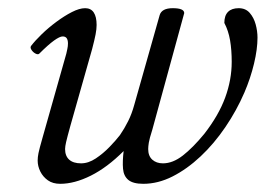

<svg xmlns="http://www.w3.org/2000/svg" viewBox="-20 -436 649 469"><path d="M127 13Q109 13 97 4.5Q85 -4 78.5 -17Q72 -30 72 -44Q72 -52 74 -62Q76 -72 84 -100L142 -305Q143 -310 144.5 -316.5Q146 -323 146 -330Q146 -338 143 -342.5Q140 -347 133 -347Q126 -347 112 -337Q98 -327 76 -305Q73 -302 67 -305Q61 -308 57 -314Q53 -320 56 -324Q66 -337 82 -352.5Q98 -368 117.5 -382.5Q137 -397 155.5 -406.5Q174 -416 188 -416Q202 -416 209 -405.5Q216 -395 216 -375Q216 -365 213.5 -352Q211 -339 205 -316L152 -129Q144 -100 141.5 -89Q139 -78 139 -72Q139 -55 149 -46Q159 -37 178 -37Q196 -37 214 -49Q232 -61 247.5 -77Q263 -93 273 -106Q284 -122 293 -140Q302 -158 308 -180L370 -399Q375 -416 402 -416Q416 -416 423 -413Q430 -410 430 -404L352 -119Q345 -97 343.5 -87.5Q342 -78 342 -72Q342 -55 352 -46Q362 -37 378 -37Q402 -37 426.5 -56Q451 -75 479 -109Q514 -154 530 -197.5Q546 -241 546 -285Q546 -314 542 -337.5Q538 -361 528 -380Q528 -398 537 -407Q546 -416 563 -416Q580 -416 590 -404.5Q600 -393 604.5 -376.5Q609 -360 609 -344Q609 -316 600.5 -280.5Q592 -245 577 -210Q558 -166 530.5 -125.5Q503 -85 470 -54Q437 -23 401.5 -5Q366 13 330 13Q305 13 293.5 3.5Q282 -6 280.5 -24Q279 -42 282 -67Q242 -27 202 -7Q162 13 127 13Z"/></svg>

Font: Junicode VF
Style: Italic
Weight: 400
Italic angle: -11°
Designer: Peter S. Baker
Version: Version 2.209